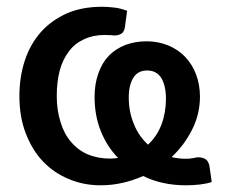

<svg xmlns="http://www.w3.org/2000/svg" viewBox="-20 -538 661 565"><path d="M358.9 -251Q358.9 -209 374 -172.9Q387.7 -138.2 415.5 -112.3Q441.9 -136.7 455.1 -171.4Q468.3 -206.5 468.3 -247.1Q468.3 -286.1 454.6 -308.6Q440.4 -330.6 413.1 -330.6Q385.7 -330.6 372.6 -309.6Q358.9 -287.6 358.9 -251ZM597.2 -43.9 603 -2.4Q589.4 2.4 568.8 4.9Q546.9 7.3 527.8 7.3Q456.5 7.3 401.4 -20Q367.2 -5.4 340.8 0Q309.6 7.3 276.4 7.3Q226.1 7.3 183.6 -10.7Q139.2 -28.8 107.4 -62Q75.7 -94.7 56.2 -144.5Q37.1 -193.4 37.1 -255.4Q37.1 -311.5 53.2 -360.4Q68.8 -407.7 100.1 -443.4Q130.4 -477.5 176.3 -498.5Q221.2 -518.1 280.8 -518.1Q296.9 -518.1 317.9 -515.6Q333.5 -513.7 354 -506.3L348.1 -461.9Q346.2 -444.3 337.4 -439Q329.1 -433.6 315.4 -433.6Q313.5 -434.1 309.1 -434.3Q304.7 -434.6 302.7 -434.6Q297.9 -435.1 288.1 -435.1Q253.9 -435.1 227.1 -422.4Q199.7 -409.7 183.1 -387.2Q164.6 -363.3 155.8 -330.6Q147 -296.9 147 -255.4Q147 -213.4 158.2 -178.7Q168.5 -144 189 -120.6Q210 -95.7 237.8 -84Q267.6 -71.3 304.2 -71.3Q313 -71.3 327.6 -73.2Q294.9 -106.4 276.4 -152.8Q258.3 -197.8 258.3 -252.9Q258.3 -291 269.5 -322.3Q280.8 -354 300.3 -374Q320.3 -394.5 349.1 -405.8Q378.4 -416.5 411.6 -416.5Q444.8 -416.5 475.1 -404.3Q504.4 -392.1 524.9 -370.6Q546.4 -347.7 557.1 -318.8Q568.4 -288.1 568.4 -253.9Q568.4 -202.6 545.9 -157.7Q522.9 -111.3 484.9 -75.7Q506.8 -70.8 525.4 -70.8Q538.1 -70.8 545.9 -72.3Q560.1 -75.2 561 -75.2Q578.1 -75.2 586.4 -68.4Q595.2 -61.5 597.2 -43.9Z"/></svg>

Font: Lato-SemiBold
Style: Regular
Weight: 500
Designer: Lukasz Dziedzic with Adam Twardoch and Botio Nikoltchev
Foundry: tyPoland Lukasz Dziedzic
Version: ""